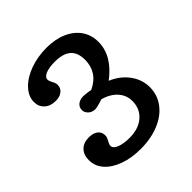

<svg xmlns="http://www.w3.org/2000/svg" viewBox="-133 -779 609 609"><g transform="rotate(-45 171.0 -474.5)"><path d="M11.3 -346Q11.3 -370.2 25 -383.9Q38.7 -397.6 62.1 -397.6Q81.5 -397.6 92.7 -389.1Q104 -380.6 104 -365.3Q104 -358.9 101.6 -353.6Q99.2 -348.4 96.8 -344.4Q95.2 -341.1 93.5 -337.5Q91.9 -333.9 91.9 -329.8Q91.9 -318.5 108.9 -311.7Q125.8 -304.8 153.2 -304.8Q193.5 -304.8 217.7 -325.8Q241.9 -346.8 241.9 -381.5Q241.9 -398.4 234.3 -412.9Q226.6 -427.4 211.7 -438.3Q196.8 -449.2 175.8 -454.8Q171 -453.2 166.1 -451.6Q158.1 -449.2 151.2 -447.6Q144.4 -446 139.5 -446Q126.6 -446 117.3 -454.4Q108.1 -462.9 108.1 -474.2Q108.1 -487.1 117.7 -494.8Q127.4 -502.4 141.9 -502.4Q147.6 -502.4 153.6 -501.6Q159.7 -500.8 165.3 -500Q170.2 -499.2 174.2 -498.4Q201.6 -511.3 214.9 -531.9Q228.2 -552.4 228.2 -579.8Q228.2 -612.1 210.5 -627.8Q192.7 -643.5 155.6 -643.5Q129.8 -643.5 114.5 -637.1Q99.2 -630.6 99.2 -619.4Q99.2 -616.1 100.8 -612.1Q102.4 -608.1 104 -604.8Q106.5 -600.8 108.5 -596Q110.5 -591.1 110.5 -584.7Q110.5 -571 99.6 -562.1Q88.7 -553.2 70.2 -553.2Q46.8 -553.2 32.7 -566.1Q18.5 -579 18.5 -600Q18.5 -625 39.1 -646.8Q59.7 -668.5 94 -681Q128.2 -693.5 168.5 -693.5Q207.3 -693.5 236.7 -680.6Q266.1 -667.7 282.3 -644.4Q298.4 -621 298.4 -590.3Q298.4 -558.9 281.9 -531Q265.3 -503.2 233.9 -479.8Q270.2 -464.5 291.1 -435.9Q312.1 -407.3 312.1 -373.4Q312.1 -338.7 291.9 -311.7Q271.8 -284.7 235.5 -269.8Q199.2 -254.8 153.2 -254.8Q112.1 -254.8 79.8 -266.5Q47.6 -278.2 29.4 -298.8Q11.3 -319.4 11.3 -346Z"/></g></svg>

Font: Playfair Micro SmCond SmLight
Style: Regular
Weight: 360
Width: 4
Designer: Claus Eggers Sørensen
Foundry: Claus Eggers Sørensen
Version: Version 2.100;Glyphs 3.2 (3219)